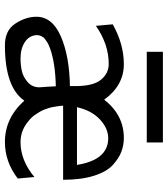

<svg xmlns="http://www.w3.org/2000/svg" viewBox="28 -684 667 762"><g transform="rotate(90 361.0 -302.5)"><path d="M185 -552V-616H545V-552ZM46 -114Q46 -177 124 -211Q202 -245 321 -247V-279Q319 -343 296 -370Q271 -401 233 -401Q155 -401 82 -350L76 -417Q155 -461 234 -461Q319 -461 375 -383Q436 -461 527 -461Q556 -461 582 -451Q608 -441 634.5 -417Q661 -393 677 -342.5Q693 -292 693 -220H399Q399 -219 399.5 -211.5Q400 -204 401 -199Q402 -194 403.5 -184Q405 -174 407.5 -165.5Q410 -157 414 -146.5Q418 -136 424 -126Q430 -116 437 -106Q444 -96 454.5 -87Q465 -78 477 -70Q507 -51 544 -51Q616 -51 682 -106L688 -40Q622 11 543 11Q448 11 379 -66Q326 11 159 11Q100 11 73 -30.5Q46 -72 46 -114ZM119 -115Q120 -86 146 -68.5Q172 -51 211 -51Q237 -51 260.5 -56Q284 -61 305 -79Q326 -97 326 -126Q326 -129 325.5 -133.5Q325 -138 324 -153.5Q323 -169 322 -191Q231 -189 174 -169Q165 -166 157.5 -162.5Q150 -159 144.5 -155Q139 -151 134.5 -148Q130 -145 127.5 -141Q125 -137 123.5 -134.5Q122 -132 121 -128.5Q120 -125 119.5 -123Q119 -121 119 -118ZM405 -275H634Q614 -399 528 -399Q489 -399 453.5 -366Q418 -333 405 -275Z"/></g></svg>

Font: CMU Sans Serif
Style: Medium
Weight: 500
Version: Version 0.7.0